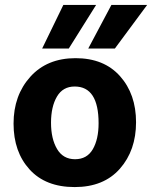

<svg xmlns="http://www.w3.org/2000/svg" viewBox="-20 -751 617 779"><path d="M259 -554H151L237 -731H370ZM446 -554H338L432 -731H577ZM380 -251Q380 -400 283 -400Q235 -400 211 -359Q187 -318 187 -253Q187 -188 211.5 -146.5Q236 -105 284.5 -105Q333 -105 356.5 -145.5Q380 -186 380 -251ZM286.5 -515Q402 -515 467 -442Q532 -369 532 -255Q532 -141 466.5 -66.5Q401 8 283 8Q165 8 100 -63.5Q35 -135 35 -249.5Q35 -364 103 -439.5Q171 -515 286.5 -515Z"/></svg>

Font: Hind Jalandhar
Style: Bold
Weight: 700
Designer: Namrata Goyal
Foundry: Indian Type Foundry
Version: Version 0.702;PS 1.0;hotconv 1.0.81;makeotf.lib2.5.63406